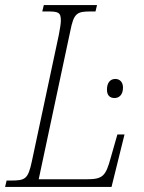

<svg xmlns="http://www.w3.org/2000/svg" viewBox="-39 -734 566 754"><path d="M-19 0H399L450 -206H422L396 -115C376 -41 364 -30 300 -30H113L237 -612C251 -683 263 -689 318 -689H336L342 -714H133L127 -689H146C190 -689 200 -686 200 -653C200 -643 197 -622 192 -597L86 -100C71 -30 60 -25 3 -25H-13ZM411 -349C427 -349 444 -360 444 -390C444 -413 430 -424 414 -424C393 -424 381 -408 381 -382C381 -359 393 -349 411 -349Z"/></svg>

Font: Noto Serif Condensed ExtraLight
Style: Italic
Weight: 200
Width: 3
Italic angle: -12°
Designer: Monotype Design Team
Foundry: Monotype Imaging Inc.
Version: Version 2.013